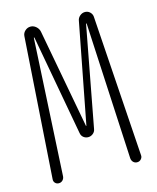

<svg xmlns="http://www.w3.org/2000/svg" viewBox="-110 -807 721 884"><g transform="rotate(-15 250.0 -365.0)"><path d="M37.1 -25.4 82 -695.3Q83 -710 94.2 -720.2Q105.5 -730.5 120.1 -730.5Q134.8 -730.5 146.5 -720.2Q158.2 -710 161.1 -695.3L249 -222.7H250H251L342.8 -699.2Q344.7 -711.9 355.5 -721.2Q366.2 -730.5 379.9 -730.5Q393.6 -730.5 403.3 -721.2Q413.1 -711.9 414.1 -699.2L459 -26.4Q460 -16.6 452.6 -8.3Q445.3 0 433.6 0Q422.9 0 415.5 -7.3Q408.2 -14.6 407.2 -26.4L374 -676.8Q374 -677.7 373 -677.7Q371.1 -677.7 371.1 -676.8L281.2 -199.2Q279.3 -186.5 269 -178.2Q258.8 -169.9 246.1 -169.9Q233.4 -169.9 223.6 -177.7Q213.9 -185.5 211.9 -199.2L125 -676.8Q125 -677.7 123 -677.7Q122.1 -677.7 122.1 -676.8L86.9 -25.4Q85.9 -14.6 78.6 -7.3Q71.3 0 60.5 0Q49.8 0 43 -7.3Q36.1 -14.6 37.1 -25.4Z"/></g></svg>

Font: Rounded Mgen+ 1mn light
Style: Regular
Weight: 200
Designer: [Source Han Sans]
Ryoko NISHIZUKA  (kana & ideographs); Paul D. Hunt (Latin, Greek & Cyrillic); Wenlong ZHANG  (bopomofo
Version: Version 1.059.20150602